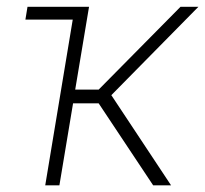

<svg xmlns="http://www.w3.org/2000/svg" viewBox="-20 -556 615 576"><path d="M56.2 -497.1 62.5 -535.6H247.1L205.6 -287.1H275.9L521.5 -535.6H575.2L314 -270.5L493.2 0H439.5L275.9 -246.1H199.2L158.2 0H115.7L198.2 -497.1Z"/></svg>

Font: Inter Display Extra Light
Style: Italic
Weight: 200
Italic angle: -9.39999°
Designer: Rasmus Andersson
Foundry: rsms
Version: Version 4.000;git-4fc901f